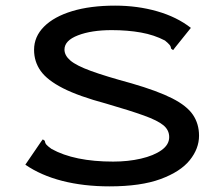

<svg xmlns="http://www.w3.org/2000/svg" viewBox="-20 -652 790 682"><path d="M369 10Q277 10 201 -9.5Q125 -29 70 -67L126 -149L132 -157L139 -152Q140 -144 144.5 -138.5Q149 -133 163 -123Q244 -78 382 -78Q435 -78 480.5 -88.5Q526 -99 553.5 -118.5Q581 -138 581 -165Q581 -190 560.5 -207Q540 -224 491.5 -241.5Q443 -259 357 -284Q260 -310 204 -338.5Q148 -367 124.5 -400Q101 -433 101 -475Q101 -522 136.5 -557.5Q172 -593 236.5 -612.5Q301 -632 389 -632Q468 -632 538 -612Q608 -592 658 -553L601 -482L595 -474L588 -479Q587 -487 582.5 -492.5Q578 -498 566 -508Q528 -528 480.5 -536.5Q433 -545 377 -545Q305 -545 257 -526.5Q209 -508 209 -476Q209 -455 230 -437Q251 -419 303 -400Q355 -381 447 -356Q540 -329 592 -302.5Q644 -276 665.5 -244Q687 -212 687 -170Q687 -124 654 -83Q621 -42 550.5 -16Q480 10 369 10Z"/></svg>

Font: Inconsolata ExtraExpanded SemiBold
Style: Regular
Weight: 600
Width: 8
Monospace: yes
Designer: Raph Levien, Cyreal, Brenton Simpson
Foundry: Raph Levien, Cyreal, Google
Version: Version 3.001; ttfautohint (v1.8.2.53-6de2)